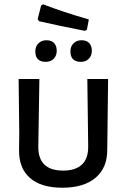

<svg xmlns="http://www.w3.org/2000/svg" viewBox="-20 -870 592 897"><path d="M376 -726Q244 -752 162 -771L156 -781L172 -844L181 -850Q271 -815 395 -779L386 -731ZM194 -581Q145 -581 145 -630Q145 -653 159.5 -667.5Q174 -682 197 -682Q220 -682 232.5 -669Q245 -656 245 -633Q245 -610 231 -595.5Q217 -581 194 -581ZM358 -581Q309 -581 309 -630Q309 -653 323.5 -667.5Q338 -682 361 -682Q384 -682 396.5 -669Q409 -656 409 -633Q409 -610 395 -595.5Q381 -581 358 -581ZM485 -501 482 -246 481 -172Q482 -87 427 -40Q372 7 271 7Q171 7 119 -39.5Q67 -86 69 -172L70 -249L67 -501H164L159 -187Q158 -130 187 -101.5Q216 -73 275 -73Q333 -73 363 -101.5Q393 -130 392 -187L388 -501Z"/></svg>

Font: Alegreya Sans SC Medium
Style: Regular
Weight: 500
Designer: Juan Pablo del Peral
Foundry: Huerta Tipografica
Version: Version 2.001;PS 002.001;hotconv 1.0.88;makeotf.lib2.5.64775